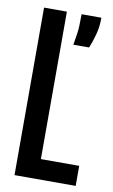

<svg xmlns="http://www.w3.org/2000/svg" viewBox="-78 -703 438 745"><g transform="rotate(10 140.5 -330.0)"><path d="M34 0V-660H124V-79H275V0ZM171 -538Q180 -587 181 -612.5Q182 -638 182 -660H260Q260 -623 251 -591Q242 -559 233 -538Z"/></g></svg>

Font: Bricolage Grotesque 48pt Condensed
Style: Regular
Weight: 400
Width: 3
Designer: Mathieu Triay
Foundry: Atelier Triay
Version: Version 1.000; ttfautohint (v1.8.4.7-5d5b);gftools[0.9.32]